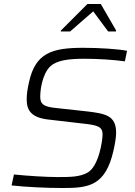

<svg xmlns="http://www.w3.org/2000/svg" viewBox="-20 -936 679 964"><path d="M286 -783 285 -778H332L448 -879L523 -778H562L563 -783L486 -916H419ZM296 8C424 8 510 -2 550 -181C558 -217 563 -247 563 -270C563 -356 509 -365 423 -376L259 -394C201 -400 182 -412 182 -450C182 -504 201 -589 249 -615C282 -634 328 -641 406 -641C468 -641 552 -636 607 -628L618 -681C571 -690 479 -696 398 -696C241 -696 158 -670 126 -525C118 -491 114 -462 114 -437C114 -382 137 -346 221 -336L393 -316C471 -308 495 -300 495 -261C495 -232 477 -101 419 -69C380 -48 338 -47 269 -47C213 -47 117 -53 50 -60L38 -5C110 3 213 8 296 8Z"/></svg>

Font: Saira UNSAM Light Italic
Style: Regular
Weight: 300
Italic angle: -12°
Designer: Hector Gatti with collaboration of the Omnibus-Type team
Foundry: Omnibus-Type
Version: Version 0.072;PS 000.072;hotconv 1.0.88;makeotf.lib2.5.64775